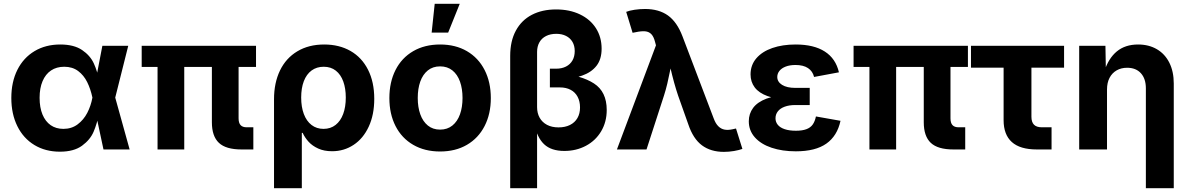

<svg xmlns="http://www.w3.org/2000/svg" viewBox="-20 -787 6263 1011"><path d="M39.6 -271Q39.6 -355.5 71.5 -419.2Q103.5 -482.9 161.9 -517.8Q220.2 -552.7 297.4 -552.7Q369.1 -552.7 412.1 -523.7Q455.1 -494.6 474.1 -452.9Q493.2 -411.1 502 -360.4H549.3L586.4 -274.4L662.6 0H524.9L466.3 -274.4Q457 -318.4 439.2 -354.5Q421.4 -390.6 391.4 -413.1Q361.3 -435.5 318.4 -435.5Q277.8 -435.5 248.8 -416Q219.7 -396.5 204.1 -359.6Q188.5 -322.8 188.5 -272Q188.5 -221.2 203.6 -184.3Q218.8 -147.5 246.8 -127.9Q274.9 -108.4 314 -108.4Q356.9 -108.4 388.7 -132.1Q420.4 -155.8 439.5 -192.6Q458.5 -229.5 466.3 -271.5L519 -545.9H655.3L586.4 -271.5L549.3 -190.9H502Q490.7 -135.3 472.9 -93.3Q455.1 -51.3 412.1 -19.8Q369.1 11.7 295.4 11.7Q219.2 11.7 161.1 -23.4Q103 -58.6 71.3 -122.8Q39.6 -187 39.6 -271Z M1095.7 -143.1V-514.2H1236.3V-164.1Q1236.3 -139.6 1246.8 -128.2Q1257.3 -116.7 1279.3 -116.7H1314V0H1252Q1169.4 0 1132.6 -34.9Q1095.7 -69.8 1095.7 -143.1ZM809.6 -514.2H950.2V0H809.6ZM726.1 -545.9H1328.1V-434.6H726.1Z M1687 -552.7Q1766.1 -552.7 1825.7 -518.6Q1885.3 -484.4 1918 -419.7Q1950.7 -355 1950.7 -266.6Q1950.7 -182.6 1921.6 -120.1Q1892.6 -57.6 1842 -24.2Q1791.5 9.3 1728.5 9.3Q1686.5 9.3 1655.5 -4.9Q1624.5 -19 1605 -40.5Q1585.4 -62 1573.7 -87.4H1569.3V204.1H1422.9V-264.6Q1422.9 -350.6 1454.3 -415.8Q1485.8 -481 1545.7 -516.8Q1605.5 -552.7 1687 -552.7ZM1800.8 -273.4Q1800.8 -321.3 1787.6 -357.9Q1774.4 -394.5 1748.3 -415Q1722.2 -435.5 1684.6 -435.5Q1647.5 -435.5 1620.6 -415.8Q1593.8 -396 1579.8 -359.4Q1565.9 -322.8 1565.9 -273.4Q1565.9 -224.1 1579.8 -186.8Q1593.8 -149.4 1620.4 -128.9Q1647 -108.4 1683.6 -108.4Q1720.7 -108.4 1747.1 -129.2Q1773.4 -149.9 1787.1 -187Q1800.8 -224.1 1800.8 -273.4Z M2030.3 -270.5Q2030.3 -354.5 2062.7 -418.5Q2095.2 -482.4 2155.8 -517.6Q2216.3 -552.7 2297.4 -552.7Q2378.4 -552.7 2438.7 -517.6Q2499 -482.4 2531.7 -418.5Q2564.5 -354.5 2564.5 -270.5Q2564.5 -187 2531.7 -123.3Q2499 -59.6 2438.7 -24.4Q2378.4 10.7 2297.4 10.7Q2216.3 10.7 2155.8 -24.4Q2095.2 -59.6 2062.7 -123.3Q2030.3 -187 2030.3 -270.5ZM2415.5 -271Q2415.5 -319.8 2402.1 -357.4Q2388.7 -395 2362.1 -416.3Q2335.4 -437.5 2297.4 -437.5Q2259.3 -437.5 2232.9 -416.3Q2206.5 -395 2193.1 -357.7Q2179.7 -320.3 2179.7 -271Q2179.7 -222.7 2193.1 -185.1Q2206.5 -147.5 2232.9 -126Q2259.3 -104.5 2297.4 -104.5Q2335.4 -104.5 2362.1 -126Q2388.7 -147.5 2402.1 -185.1Q2415.5 -222.7 2415.5 -271ZM2269 -767.1H2400.9L2339.8 -615.2H2252.9Z M2908.2 -737.3Q2979.5 -737.3 3033.9 -711.2Q3088.4 -685.1 3118.2 -638.2Q3147.9 -591.3 3147.9 -530.8Q3147.9 -475.1 3121.1 -440.7Q3094.2 -406.2 3045.2 -388.9Q2996.1 -371.6 2922.4 -365.2V-400.9Q3040 -391.1 3107.4 -347.7Q3174.8 -304.2 3174.8 -208Q3174.8 -145 3145.5 -95.7Q3116.2 -46.4 3065.2 -19.3Q3014.2 7.8 2951.7 7.8Q2882.3 7.8 2845 -27.6Q2807.6 -63 2794.4 -133.8H2808.1V204.1H2666.5V-492.7Q2666.5 -570.8 2696.3 -625.7Q2726.1 -680.7 2780.5 -709Q2835 -737.3 2908.2 -737.3ZM3034.2 -221.2Q3034.2 -253.4 3021.5 -277.3Q3008.8 -301.3 2984.9 -314Q2960.9 -326.7 2928.7 -326.7H2875.5V-425.3H2908.2Q2938 -425.3 2960.2 -436.5Q2982.4 -447.8 2994.4 -468.8Q3006.3 -489.7 3006.3 -518.1Q3006.3 -545.9 2994.4 -566.4Q2982.4 -586.9 2960.4 -597.9Q2938.5 -608.9 2909.2 -608.9Q2878.4 -608.9 2855.5 -597.4Q2832.5 -585.9 2820.3 -564.2Q2808.1 -542.5 2808.1 -513.7V-222.7Q2808.1 -191.4 2821.5 -167.2Q2835 -143.1 2860.4 -129.6Q2885.7 -116.2 2920.9 -116.2Q2955.6 -116.2 2981.2 -128.9Q3006.8 -141.6 3020.5 -165.3Q3034.2 -189 3034.2 -221.2Z M3434.1 -548.3 3429.2 -566.4Q3422.4 -593.8 3409.9 -606.9Q3397.5 -620.1 3377.4 -622.1Q3357.4 -624 3326.2 -617.2L3311 -614.3L3277.3 -724.6Q3293.9 -731.4 3321.5 -735.6Q3349.1 -739.7 3376.5 -739.7Q3449.2 -739.7 3497.1 -705.6Q3544.9 -671.4 3573.7 -595.7L3737.8 -164.1Q3748 -136.2 3762.5 -122.1Q3776.9 -107.9 3795.2 -104.5Q3813.5 -101.1 3837.9 -106.4L3855.5 -110.4L3889.2 -2.9Q3872.1 3.4 3845.2 8.1Q3818.4 12.7 3791.5 12.7Q3722.7 12.7 3676.3 -21.7Q3629.9 -56.2 3604.5 -131.8L3550.8 -283.2Q3528.8 -348.1 3509.8 -431.2Q3501.5 -467.3 3493.2 -502.9H3527.3Q3518.1 -462.4 3511.2 -427.7Q3501 -377.9 3493.7 -346.4Q3486.3 -314.9 3476.1 -283.2L3384.3 0H3228.5Z M3922.9 -148.4Q3922.9 -188 3945.6 -218.8Q3968.3 -249.5 4016.1 -267.6Q4064 -285.6 4136.7 -285.6H4243.7V-233.9H4168Q4135.3 -233.9 4111.6 -225.1Q4087.9 -216.3 4075.7 -200.4Q4063.5 -184.6 4063.5 -164.1Q4063.5 -144.5 4075.7 -129.6Q4087.9 -114.7 4112.1 -106.7Q4136.2 -98.6 4170.9 -98.6Q4204.6 -98.6 4226.1 -106.7Q4247.6 -114.7 4259.3 -131.1Q4271 -147.5 4276.4 -173.8L4405.8 -150.9Q4388.7 -71.3 4331.3 -30.8Q4273.9 9.8 4170.4 9.8Q4099.1 9.8 4043 -9Q3986.8 -27.8 3954.8 -63.7Q3922.9 -99.6 3922.9 -148.4ZM3932.1 -395Q3932.1 -444.3 3962.6 -480Q3993.2 -515.6 4046.9 -534.2Q4100.6 -552.7 4169.4 -552.7Q4265.6 -552.7 4323.2 -515.6Q4380.9 -478.5 4397.5 -406.2L4266.6 -381.8Q4259.3 -412.1 4234.6 -428.5Q4210 -444.8 4168.9 -444.8Q4139.2 -444.8 4117.4 -436.5Q4095.7 -428.2 4084.2 -413.8Q4072.8 -399.4 4072.8 -381.8Q4072.8 -356 4098.1 -340.1Q4123.5 -324.2 4168 -324.2H4243.7V-264.2H4136.7Q4067.9 -264.2 4022 -280.8Q3976.1 -297.4 3954.1 -326.7Q3932.1 -356 3932.1 -395Z M4844.2 -143.1V-514.2H4984.9V-164.1Q4984.9 -139.6 4995.4 -128.2Q5005.9 -116.7 5027.8 -116.7H5062.5V0H5000.5Q4918 0 4881.1 -34.9Q4844.2 -69.8 4844.2 -143.1ZM4558.1 -514.2H4698.7V0H4558.1ZM4474.6 -545.9H5076.7V-434.6H4474.6Z M5264.6 -154.3V-430.7H5092.8V-545.9H5583V-430.7H5411.1V-172.4Q5411.1 -144 5424.6 -130.4Q5438 -116.7 5466.3 -116.7H5517.1V0H5439.9Q5351.1 0 5307.9 -39.1Q5264.6 -78.1 5264.6 -154.3Z M5809.1 0H5662.6V-545.9H5800.8L5803.2 -409.7H5794.4Q5816.4 -479.5 5860.6 -516.1Q5904.8 -552.7 5972.7 -552.7Q6029.3 -552.7 6071.8 -527.8Q6114.3 -502.9 6137.5 -456.5Q6160.6 -410.2 6160.6 -347.2V204.1H6013.7V-321.8Q6013.7 -372.6 5987.5 -401.4Q5961.4 -430.2 5915 -430.2Q5883.8 -430.2 5859.9 -416.5Q5835.9 -402.8 5822.5 -377.2Q5809.1 -351.6 5809.1 -315.9Z"/></svg>

Font: Inter RS Variable
Style: Regular
Weight: 400
Designer: Rasmus Andersson (customised by Maria Ramos and Noel Pretorius)
Foundry: rsms
Version: Version 3.001;Glyphs 3.2.3 (3260)